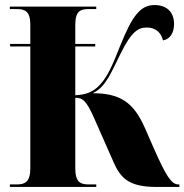

<svg xmlns="http://www.w3.org/2000/svg" viewBox="-20 -740 730 760"><path d="M19 0H361V-10H331C299 -10 278 -18 278 -74V-353C307 -353 322 -343 355 -267L430 -97C459 -31 495 0 600 0H690V-10H686C658 -10 637 -45 591 -148L552 -237C508 -335 455 -371 347 -371C400 -396 420 -454 458 -529C501 -617 529 -631 560 -631C601 -631 619 -606 625 -580C654 -585 669 -611 669 -645C669 -692 640 -720 592 -720C536 -720 504 -679 455 -557C426 -484 407 -439 377 -406C350 -376 321 -365 278 -363V-556H357V-566H278V-641C278 -696 298 -704 330 -704H361V-714H19V-704H47C78 -704 100 -696 100 -642V-566H20V-556H100V-74C100 -19 78 -10 47 -10H19Z"/></svg>

Font: Noto Serif Display Condensed Black
Style: Regular
Weight: 900
Width: 3
Designer: Monotype Design Team
Foundry: Monotype Imaging Inc.
Version: Version 2.009